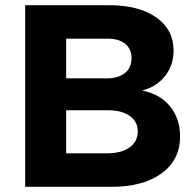

<svg xmlns="http://www.w3.org/2000/svg" viewBox="-20 -720 752 740"><path d="M649 -525Q649 -469 616.5 -427.5Q584 -386 528 -371Q596 -358 635 -310.5Q674 -263 674 -194Q674 -104 603 -52Q532 0 410 0H77V-700H399Q515 -700 582 -653Q649 -606 649 -525ZM487 -496Q487 -532 461.5 -552Q436 -572 391 -571H235V-418H391Q436 -418 461.5 -438.5Q487 -459 487 -496ZM511 -214Q511 -252 479 -274Q447 -296 391 -295H235V-129H391Q447 -129 479 -151.5Q511 -174 511 -214Z"/></svg>

Font: Montserrat SemiBold
Style: Regular
Weight: 600
Designer: Julieta Ulanovsky
Foundry: Julieta Ulanovsky
Version: Version 6.001